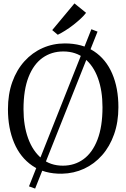

<svg xmlns="http://www.w3.org/2000/svg" viewBox="-20 -1005 739 1123"><path d="M514.5 -834 550.5 -820 185.5 98 149.5 85ZM342.5 11Q239.5 12.5 169 -35.8Q98.5 -84 62.5 -169.8Q26.5 -255.5 26.5 -366Q26.5 -454.5 52 -525.5Q77.5 -596.5 123.2 -647Q169 -697.5 229.5 -724.2Q290 -751 359.5 -751Q460.5 -751 530.2 -704.8Q600 -658.5 636.2 -574.5Q672.5 -490.5 672.5 -378Q672.5 -290.5 647.2 -219.2Q622 -148 577 -97Q532 -46 472 -18.2Q412 9.5 342.5 11ZM350.5 -704Q281.5 -704 229 -666.8Q176.5 -629.5 147 -554.5Q117.5 -479.5 117.5 -366Q117.5 -270.5 144.5 -196Q171.5 -121.5 222.8 -78.8Q274 -36 347.5 -36Q416.5 -36 468.8 -74.2Q521 -112.5 550.2 -188.5Q579.5 -264.5 579.5 -378Q579.5 -474 553 -547.5Q526.5 -621 475.2 -662.5Q424 -704 350.5 -704ZM318.5 -802H317.5L285.5 -829L415.5 -985L483.5 -930Q471 -913.5 451 -895Q431 -876.5 407.8 -858.5Q384.5 -840.5 361 -825.8Q337.5 -811 318.5 -802Z"/></svg>

Font: Merriweather 7pt Light
Style: Regular
Weight: 300
Designer: Eben Sorkin
Foundry: Eben Sorkin
Version: Version 2.200;gftools[0.9.31]